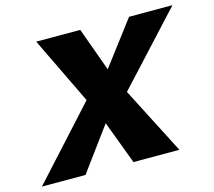

<svg xmlns="http://www.w3.org/2000/svg" viewBox="-136 -775 997 893"><g transform="rotate(-15 362.5 -329.0)"><path d="M-40 0 265 -335 109 -658H321L397 -448L556 -658H765L456 -323L622 0H401L323 -208L170 0Z"/></g></svg>

Font: Ysabeau Office Black
Style: Italic
Weight: 900
Italic angle: -12°
Designer: Christian Thalmann (Catharsis Fonts)
Version: Version 2.001;gftools[0.9.30]; featfreeze: tnum,lnum,ss02